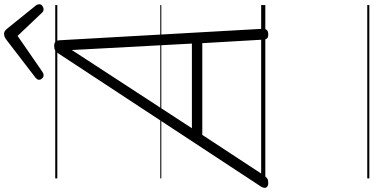

<svg xmlns="http://www.w3.org/2000/svg" viewBox="-502 -840 1796 923"><g transform="rotate(-90 395.5 -378.0)"><path d="M-22 14Q-38 14 -43.5 5Q-49 -4 -40 -20L600 -994Q608 -1006 615.5 -1010.5Q623 -1015 637 -1015Q650 -1015 656.5 -1009.5Q663 -1004 664 -988L719 -14Q720 0 713.5 7Q707 14 692 14Q678 14 673 8.5Q668 3 667 -10L650 -303H209L16 -9Q6 5 -1 9.5Q-8 14 -22 14ZM241 -353H648L617 -930ZM495 -1066Q487 -1066 480.5 -1073Q474 -1080 474 -1087Q474 -1093 476.5 -1096.5Q479 -1100 483 -1104L664 -1243Q673 -1250 680 -1253Q687 -1256 695 -1256Q702 -1256 707.5 -1252.5Q713 -1249 719 -1242L832 -1102Q835 -1098 836 -1093.5Q837 -1089 837 -1086Q837 -1077 828.5 -1071.5Q820 -1066 813 -1066Q807 -1066 802.5 -1068.5Q798 -1071 794 -1076L685 -1191L517 -1075Q510 -1070 505.5 -1068Q501 -1066 495 -1066ZM0 490H833V500H0ZM0 -20H833V0H0ZM0 -505H833V-500H0ZM0 -1010H833V-1000H0Z"/></g></svg>

Font: Playwrite RO Guides
Style: Regular
Weight: 400
Designer: Veronika Burian, José Scaglione
Foundry: TypeTogether
Version: Version 1.003